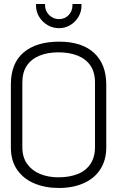

<svg xmlns="http://www.w3.org/2000/svg" viewBox="-20 -923 584 954"><path d="M34 -503V-191Q34 -124 65.5 -79Q97 -34 151 -11.5Q205 11 272 11Q343 11 396.5 -13Q450 -37 479 -82.5Q508 -128 508 -191V-502Q508 -604 447.5 -660Q387 -716 274 -716Q161 -716 97.5 -662.5Q34 -609 34 -503ZM91 -192V-512Q91 -564 113.5 -597Q136 -630 176.5 -646.5Q217 -663 270 -663Q325 -663 366 -646.5Q407 -630 429.5 -597Q452 -564 452 -512V-192Q452 -141 428.5 -107Q405 -73 364 -57.5Q323 -42 270 -42Q220 -42 179.5 -58.5Q139 -75 115 -108.5Q91 -142 91 -192ZM385 -903H340V-896Q340 -868 321 -848Q302 -828 273 -828Q245 -828 224.5 -848Q204 -868 204 -896V-903H159V-896Q159 -865 174.5 -839.5Q190 -814 216 -798.5Q242 -783 273 -783Q304 -783 329.5 -798.5Q355 -814 370 -839.5Q385 -865 385 -896Z"/></svg>

Font: AdventPro_ExpandedRegular
Style: ExpandedRegular
Weight: 400
Width: 7
Designer: VivaRado, Andreas Kalpakidis
Foundry: VivaRado, Andreas Kalpakidis
Version: Version 3.000